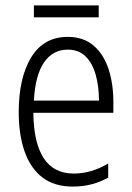

<svg xmlns="http://www.w3.org/2000/svg" viewBox="-20 -729 485 708"><path d="M230 -593Q288 -593 325.5 -560.5Q363 -528 380.5 -473.5Q398 -419 398 -354V-313H103Q104 -203 141 -146Q178 -89 252 -89Q316 -89 379 -126V-74Q350 -58 318 -49.5Q286 -41 248 -41Q180 -41 136 -75Q92 -109 70.5 -171Q49 -233 49 -315Q49 -442 95 -517.5Q141 -593 230 -593ZM230 -546Q175 -546 142.5 -499Q110 -452 105 -358H345Q345 -410 333 -453Q321 -496 295.5 -521Q270 -546 230 -546ZM344 -709V-665H105V-709Z"/></svg>

Font: Noto Sans Tamil UI Condensed Light
Style: Regular
Weight: 300
Width: 3
Designer: Jelle Bosma - Monotype Design Team
Foundry: Monotype Imaging Inc.
Version: Version 2.004; ttfautohint (v1.8.4.7-5d5b)